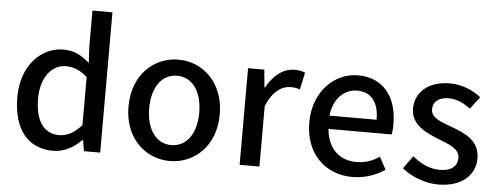

<svg xmlns="http://www.w3.org/2000/svg" viewBox="-52 -933 2801 1081"><g transform="rotate(5 1349.0 -392.0)"><path d="M277 11C341 11 396 -21 437 -64H441L451 -2H543V-795H430V-593L435 -499C390 -538 351 -562 286 -562C163 -562 51 -453 51 -274C51 -90 136 11 277 11ZM304 -80C216 -80 168 -150 168 -276C168 -396 231 -470 308 -470C349 -470 388 -457 430 -419V-148C390 -102 349 -80 304 -80Z M937 11C1073 11 1195 -94 1195 -274C1195 -457 1073 -562 937 -562C801 -562 679 -457 679 -274C679 -94 801 11 937 11ZM937 -79C852 -79 796 -157 796 -274C796 -392 849 -471 937 -471C1025 -471 1079 -392 1079 -274C1079 -157 1024 -79 937 -79Z M1423 -548H1331V-2H1443V-343C1478 -432 1533 -463 1578 -463C1601 -463 1614 -461 1632 -454L1653 -551C1636 -558 1618 -562 1592 -562C1532 -562 1475 -521 1436 -449H1432Z M1968 11C2039 11 2102 -12 2152 -46L2114 -116C2074 -89 2032 -75 1983 -75C1886 -75 1820 -140 1812 -247H2169C2172 -262 2174 -280 2174 -303C2174 -458 2097 -562 1951 -562C1822 -562 1701 -453 1701 -274C1701 -94 1819 11 1968 11ZM2077 -322H1811C1821 -420 1884 -476 1953 -476C2034 -476 2078 -420 2077 -322Z M2454 11C2590 11 2662 -63 2662 -154C2662 -256 2578 -290 2501 -319C2441 -341 2383 -359 2383 -408C2383 -448 2412 -478 2472 -478C2519 -478 2556 -458 2595 -430L2647 -499C2603 -533 2545 -562 2470 -562C2349 -562 2276 -494 2276 -403C2276 -311 2360 -274 2432 -245C2492 -221 2555 -201 2555 -148C2555 -104 2525 -72 2457 -72C2397 -72 2350 -96 2301 -135L2249 -63C2301 -20 2379 11 2454 11Z"/></g></svg>

Font: Bithumb Trading Sans Medium
Style: Regular
Weight: 500
Designer: Ham Hyungwon
Foundry: Bithumb
Version: Version 1.200;FEAKit 1.0